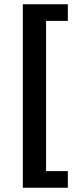

<svg xmlns="http://www.w3.org/2000/svg" viewBox="-20 -728 384 900"><path d="M87 152V-708H298V-630H196V74H298V152Z"/></svg>

Font: Mada
Style: Bold
Weight: 700
Designer: Khaled Hosny
Version: Version 1.5